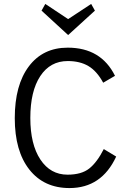

<svg xmlns="http://www.w3.org/2000/svg" viewBox="-20 -939 645 975"><path d="M326 -761 191 -885 210 -919 326 -842 443 -919 462 -885ZM333 16Q203 16 129 -78Q55 -172 55 -339Q55 -507 126.5 -602Q198 -697 324 -697Q493 -697 564 -554L504 -519Q472 -578 429 -603.5Q386 -629 324 -629Q235 -629 184.5 -552.5Q134 -476 134 -340Q134 -206 185 -129Q236 -52 323 -52Q394 -52 433.5 -83.5Q473 -115 507 -182L570 -144Q496 16 333 16Z"/></svg>

Font: Didact Gothic
Style: Regular
Weight: 400
Designer: Daniel Johnson
Foundry: Daniel Johnson
Version: Version 2.101;PS 002.101;hotconv 1.0.88;makeotf.lib2.5.64775